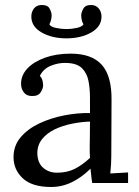

<svg xmlns="http://www.w3.org/2000/svg" viewBox="-20 -730 556 766"><path d="M348 0Q345 -17 344 -30Q343 -43 341 -57Q307 -23 267.5 -3.5Q228 16 184 16Q108 16 71 -18.5Q34 -53 34 -103Q34 -149 62.5 -182.5Q91 -216 136.5 -237.5Q182 -259 235.5 -269.5Q289 -280 339 -279V-341Q339 -376 333 -407Q327 -438 307 -458Q287 -478 243 -479Q214 -480 183.5 -468Q153 -456 139 -427Q147 -419 149.5 -408.5Q152 -398 152 -389Q152 -377 142 -361.5Q132 -346 107 -347Q86 -347 75 -361.5Q64 -376 64 -396Q64 -430 89.5 -457Q115 -484 160 -500Q205 -516 262 -516Q346 -516 386 -471.5Q426 -427 425 -331Q425 -275 424.5 -218.5Q424 -162 424 -106Q424 -90 423 -74Q422 -58 420 -38Q438 -39 455.5 -40Q473 -41 491 -42V0ZM339 -245Q305 -244 267.5 -236.5Q230 -229 198.5 -214Q167 -199 147.5 -174.5Q128 -150 129 -115Q131 -78 153.5 -59.5Q176 -41 207 -41Q248 -41 278.5 -56.5Q309 -72 339 -100Q338 -111 338 -124Q338 -137 338 -151Q338 -156 338.5 -183Q339 -210 339 -245ZM245 -577Q187 -577 146 -600.5Q105 -624 105 -664Q105 -682 115 -695.5Q125 -709 144 -710Q170 -711 178 -695.5Q186 -680 186 -669Q186 -650 177 -633Q182 -623 203.5 -618.5Q225 -614 245 -614Q265 -614 286 -618.5Q307 -623 313 -633Q308 -641 306 -651Q304 -661 304 -669Q304 -680 312.5 -695.5Q321 -711 346 -710Q364 -709 374.5 -695.5Q385 -682 385 -664Q385 -624 344 -600.5Q303 -577 245 -577Z"/></svg>

Font: Lora
Style: Regular
Weight: 400
Designer: Olga Karpushina, Alexei Vanyashin (Cyrillic)
Foundry: Cyreal
Version: Version 3.005; ttfautohint (v1.8.4.7-5d5b)